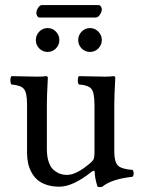

<svg xmlns="http://www.w3.org/2000/svg" viewBox="-20 -735 565 766"><path d="M361.8 -665H138.2Q132.3 -665 128.7 -670.9Q125 -676.8 125 -683.1Q125 -692.9 132.1 -703.9Q139.2 -714.8 147 -714.8H372.1Q378.9 -714.8 382.6 -709.2Q386.2 -703.6 386.2 -698.2Q386.2 -688 378.7 -676.5Q371.1 -665 361.8 -665ZM136.7 -541.7Q123 -555.7 123 -575.2Q123 -594.7 136.7 -608.9Q150.4 -623 169.9 -623Q189.5 -623 203.1 -608.9Q216.8 -594.7 216.8 -575.2Q216.8 -555.7 203.1 -541.7Q189.5 -527.8 169.9 -527.8Q150.4 -527.8 136.7 -541.7ZM305.7 -541.7Q292 -555.7 292 -575.2Q292 -594.7 305.7 -608.9Q319.3 -623 338.9 -623Q358.4 -623 372.3 -608.9Q386.2 -594.7 386.2 -575.2Q386.2 -555.7 372.3 -541.7Q358.4 -527.8 338.9 -527.8Q319.3 -527.8 305.7 -541.7ZM216.8 9.8Q188 9.8 165.5 2.2Q143.1 -5.4 128.7 -18.1Q114.3 -30.8 105 -48.6Q95.7 -66.4 91.8 -85.4Q87.9 -104.5 87.9 -126V-317.9Q87.9 -365.2 75.4 -380.1Q63 -395 25.9 -397.9Q21.5 -402.3 21.5 -414.6Q21.5 -426.8 25.9 -431.2Q100.1 -429.2 127.9 -429.2Q153.3 -429.2 163.1 -431.2Q170.9 -431.2 170.9 -424.8Q167 -351.6 167 -321.8V-140.1Q167 -108.9 175 -86.9Q183.1 -64.9 196.3 -54.9Q209.5 -44.9 221.7 -41Q233.9 -37.1 247.1 -37.1Q285.2 -37.1 340.8 -85Q351.1 -93.8 354 -101.3Q356.9 -108.9 356.9 -124V-316.9Q356.9 -365.2 344.7 -380.4Q332.5 -395.5 294.9 -397.9Q290.5 -402.3 290.5 -414.6Q290.5 -426.8 294.9 -431.2Q369.1 -429.2 397 -429.2Q422.4 -429.2 432.1 -431.2Q439.9 -431.2 439.9 -424.8Q436 -351.6 436 -321.8V-129.9Q436 -90.8 449.5 -75.7Q462.9 -60.5 508.8 -57.1Q513.2 -52.7 513.2 -43.5Q513.2 -34.2 508.8 -29.8Q424.8 -20.5 388.2 9.8Q377.9 13.2 369.1 9.8Q357.9 -25.4 357.9 -48.8Q357.9 -52.2 356 -53.2Q354 -54.2 351.3 -53.2Q348.6 -52.2 346.2 -50.3Q271 9.8 216.8 9.8Z"/></svg>

Font: Linux Libertine G
Style: Regular
Weight: 400
Designer: Philipp H. Poll
Foundry: Philipp H. Poll
Version: Version 4.7.5